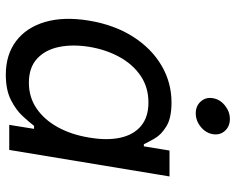

<svg xmlns="http://www.w3.org/2000/svg" viewBox="-94 -696 803 654"><g transform="rotate(90 307.0 -369.5)"><path d="M234.9 11.7Q167 11.7 120.6 -23.2Q74.2 -58.1 55.4 -121.8Q36.6 -185.5 50.8 -272Q65.4 -358.9 105.5 -421.6Q145.5 -484.4 203.6 -518.6Q261.7 -552.7 329.6 -552.7Q382.3 -552.7 410.6 -535.4Q439 -518.1 451.9 -495.8Q464.8 -473.6 471.7 -458.5H479L493.2 -545.9H581.5L491.2 0H405.8L419.4 -84.5H409.2Q397 -68.4 376 -45.7Q355 -22.9 320.8 -5.6Q286.6 11.7 234.9 11.7ZM262.2 -66.9Q312 -66.9 350.3 -93.3Q388.7 -119.6 414.1 -166Q439.5 -212.4 449.2 -272.9Q459.5 -333.5 449.5 -378.7Q439.5 -423.8 409.4 -449Q379.4 -474.1 329.6 -474.1Q277.3 -474.1 238 -447Q198.7 -419.9 174.1 -374.5Q149.4 -329.1 140.1 -272.9Q130.9 -215.8 140.6 -168.9Q150.4 -122.1 180.7 -94.5Q210.9 -66.9 262.2 -66.9ZM366.2 -635.3Q341.3 -635.3 326.2 -652.3Q311 -669.4 314.9 -693.4Q318.8 -717.8 339.8 -734.6Q360.8 -751.5 385.7 -751.5Q411.1 -751.5 426.3 -734.6Q441.4 -717.8 437.5 -693.4Q433.6 -669.4 412.6 -652.3Q391.6 -635.3 366.2 -635.3Z"/></g></svg>

Font: Inter Variable
Style: Italic
Weight: 400
Italic angle: -9.39999°
Designer: Rasmus Andersson
Foundry: rsms
Version: Version 4.001;git-9221beed3